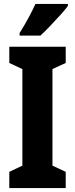

<svg xmlns="http://www.w3.org/2000/svg" viewBox="-20 -950 379 970"><path d="M312 0H27V-82L93 -113V-601L27 -632V-714H312V-632L245 -601V-113L312 -82ZM323 -920Q310 -902 286 -875.5Q262 -849 235 -820.5Q208 -792 184 -770H79V-783Q104 -823 124 -860Q144 -897 159 -930H323Z"/></svg>

Font: Noto Sans Myanmar UI ExtraCondensed ExtraBold
Style: Regular
Weight: 800
Width: 2
Designer: Monotype Design Team
Foundry: Monotype Imaging Inc.
Version: Version 2.103; ttfautohint (v1.8.4.7-5d5b)